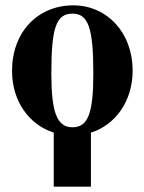

<svg xmlns="http://www.w3.org/2000/svg" viewBox="-20 -493 540 718"><path d="M181 205H320V3C412 -26 476 -115 476 -229C476 -371 380 -473 254 -473C122 -473 25 -374 25 -228C25 -113 90 -26 181 3ZM251 -442C310 -442 329 -389 329 -218C329 -69 309 -17 251 -17C193 -17 172 -73 172 -218C172 -389 190 -442 251 -442Z"/></svg>

Font: XITS Math
Style: Bold
Weight: 700
Designer: MicroPress Inc., with final additions and corrections provided by Coen Hoffman, Elsevier (retired)
Version: Version 1.105